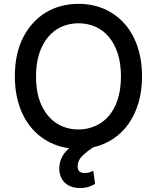

<svg xmlns="http://www.w3.org/2000/svg" viewBox="-20 -757 808 989"><path d="M99.1 -563.9Q120.4 -605.8 149.9 -638.1Q179.3 -670.5 215.7 -692.5Q252.1 -714.5 294.6 -725.9Q337 -737.2 384.2 -737.2Q478.7 -737.2 552.6 -692.5Q589.5 -670.1 619 -637.8Q648.4 -605.5 669 -563.9Q689.6 -522.4 700.6 -472.1Q711.6 -421.9 711.6 -363.6Q711.6 -288.7 693.2 -226.9Q674.7 -165.1 641.5 -118.4Q608.3 -71.7 562 -41.2Q515.6 -10.7 460.2 1.8Q443.9 12.1 430.2 23.1Q416.5 34.1 404.1 46.2Q380 69.6 380 99.4Q380 115.8 388 125Q396 134.2 416.2 134.2Q431.1 134.2 442.3 130.3Q453.5 126.4 460.6 122.9L469.8 190.3Q457.7 197.8 438.4 204.7Q419 211.6 392.4 211.6Q370 211.6 351 205.6Q332 199.6 318 187.7Q304 175.8 295.5 158.4Q286.9 141 285.5 117.9Q283.7 89.1 295.5 60.4Q307.2 31.6 335.9 6.7Q253.9 -4.6 191.1 -51.8Q159.4 -75.6 134.4 -107.6Q109.4 -139.6 92.2 -178.8Q74.9 -218 65.7 -264.4Q56.5 -310.7 56.5 -363.6Q56.5 -480.5 99.1 -563.9ZM194.2 -214.1Q223 -152.7 272.2 -121.4Q321.4 -90.2 384.2 -90.2Q415.5 -90.2 443.5 -98.2Q471.6 -106.2 496.4 -121.8Q521.3 -137.4 541 -160.7Q560.7 -183.9 574.6 -214.3Q588.4 -244.7 595.7 -282.1Q603 -319.6 603 -363.6Q603 -430.4 586.5 -481.4Q570 -532.3 540.7 -566.9Q511.4 -601.6 471.2 -619.3Q431.1 -637.1 384.2 -637.1Q337.4 -637.1 297.4 -619.3Q257.5 -601.6 228.2 -566.9Q198.9 -532.3 182.2 -481.4Q165.5 -430.4 165.5 -363.6Q165.5 -275.6 194.2 -214.1Z"/></svg>

Font: Inter P Medium
Style: Regular
Weight: 500
Designer: Rasmus Andersson
Foundry: rsms
Version: Version 3.018;git-588b23468